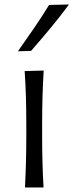

<svg xmlns="http://www.w3.org/2000/svg" viewBox="-20 -832 326 852"><path d="M90.8 0Q93.8 -57.6 95.2 -111.1Q96.7 -164.6 96.7 -228.5V-280.8Q96.7 -348.6 95 -403.8Q93.3 -459 89.4 -516.6L173.8 -519Q170.4 -460.9 168.7 -405Q167 -349.1 167 -280.8V-228.5Q167 -164.6 168.5 -111.1Q169.9 -57.6 173.3 0ZM59.6 -604.5Q96.2 -656.2 131.1 -707.3Q166 -758.3 197.8 -810.1L286.1 -812Q247.1 -759.3 204.6 -708Q162.1 -656.7 117.7 -606Z"/></svg>

Font: Pinar Regular
Style: Regular
Weight: 400
Designer: Amin Abedi
Version: Version 3.000